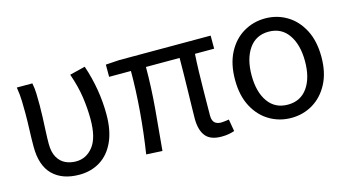

<svg xmlns="http://www.w3.org/2000/svg" viewBox="-68 -804 1926 1063"><g transform="rotate(-15 895.5 -272.0)"><path d="M278 13Q181 13 126.5 -40.5Q72 -94 72 -202Q72 -250 74 -298Q76 -346 76 -394Q76 -427 75 -463.5Q74 -500 67 -543H156Q162 -515 163 -483.5Q164 -452 164 -416Q164 -386 162.5 -347.5Q161 -309 159 -269.5Q157 -230 157 -196Q157 -148 174 -118.5Q191 -89 218.5 -76Q246 -63 279 -63Q338 -63 377 -112.5Q416 -162 416 -268Q416 -330 406.5 -395.5Q397 -461 371 -535L460 -557Q508 -415 508 -271Q508 -179 479 -115.5Q450 -52 398 -19.5Q346 13 278 13Z M1092 13Q1029 13 1001.5 -21.5Q974 -56 974 -122Q974 -143 975 -182.5Q976 -222 977 -271Q978 -320 979 -371.5Q980 -423 980 -468H787Q787 -353 776.5 -230.5Q766 -108 755 5L663 0Q681 -115 691 -236.5Q701 -358 701 -468H576V-538L654 -543H1178V-468H1068Q1065 -422 1063.5 -369Q1062 -316 1061.5 -265.5Q1061 -215 1060.5 -175.5Q1060 -136 1060 -116Q1060 -88 1073 -75.5Q1086 -63 1111 -63Q1119 -63 1129 -64.5Q1139 -66 1155 -68L1167 1Q1153 6 1134.5 9.5Q1116 13 1092 13Z M1493 13Q1425 13 1368.5 -20.5Q1312 -54 1278.5 -117.5Q1245 -181 1245 -271Q1245 -362 1278.5 -426Q1312 -490 1368.5 -523.5Q1425 -557 1493 -557Q1561 -557 1617 -523.5Q1673 -490 1706.5 -426Q1740 -362 1740 -271Q1740 -181 1706.5 -117.5Q1673 -54 1617 -20.5Q1561 13 1493 13ZM1493 -63Q1566 -63 1606 -119.5Q1646 -176 1646 -271Q1646 -366 1606 -423.5Q1566 -481 1493 -481Q1420 -481 1380 -423.5Q1340 -366 1340 -271Q1340 -176 1380 -119.5Q1420 -63 1493 -63Z"/></g></svg>

Font: Chiron Sans HK TT
Style: Regular
Weight: 400
Designer: Ryoko NISHIZUKA 西塚涼子 (kana, bopomofo & ideographs); Paul D. Hunt (Latin, Greek & Cyrillic); Sandoll Communications 산돌커뮤니
Foundry: Adobe
Version: Version 2.022;hotconv 1.0.109;makeotfexe 2.5.65596